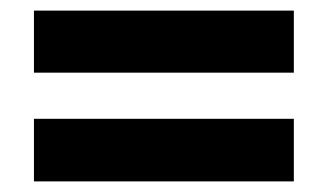

<svg xmlns="http://www.w3.org/2000/svg" viewBox="-20 -533 618 362"><path d="M44 -396V-513H534V-396ZM44 -191V-309H534V-191Z"/></svg>

Font: Noto Sans Hebrew ExtraBold
Style: Regular
Weight: 800
Designer: Monotype Design Team
Foundry: Monotype Imaging Inc.
Version: Version 2.003